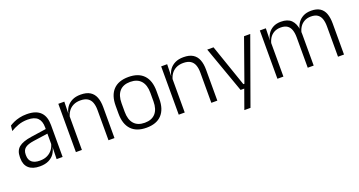

<svg xmlns="http://www.w3.org/2000/svg" viewBox="-40 -1074 3408 1821"><g transform="rotate(-20 1664.0 -164.0)"><path d="M362.5 0 365.5 -121.5 363 -131V-288.5V-321Q363 -384 331.2 -415.2Q299.5 -446.5 231.5 -446.5Q178.5 -446.5 135 -430.5Q91.5 -414.5 58.5 -394L64.5 -447.5Q82.5 -459 108 -470.8Q133.5 -482.5 166.8 -490.2Q200 -498 240 -498Q289 -498 323.8 -486Q358.5 -474 380.5 -451Q402.5 -428 412.8 -395.5Q423 -363 423 -322.5V0ZM191.5 10.5Q119 10.5 80.2 -24.5Q41.5 -59.5 41.5 -125V-138Q41.5 -202.5 81.2 -235.2Q121 -268 210 -281L373 -305L376 -259L217.5 -236.5Q155.5 -227.5 128.5 -205.8Q101.5 -184 101.5 -141.5V-132.5Q101.5 -87.5 129 -64Q156.5 -40.5 209.5 -40.5Q255 -40.5 287.2 -57Q319.5 -73.5 339.2 -101.2Q359 -129 365.5 -163.5L377.5 -120.5H365Q359 -86 338.8 -56Q318.5 -26 282.2 -7.8Q246 10.5 191.5 10.5Z M886 0V-306Q886 -349.5 874.2 -381Q862.5 -412.5 835.5 -429.5Q808.5 -446.5 763 -446.5Q721 -446.5 690 -430.5Q659 -414.5 640 -386.5Q621 -358.5 614 -322.5L601.5 -367.5H615Q621.5 -403.5 642.2 -432.8Q663 -462 698.2 -479.8Q733.5 -497.5 784 -497.5Q843 -497.5 878.5 -475.5Q914 -453.5 930.2 -412.2Q946.5 -371 946.5 -312V0ZM557 0V-487.5H617.5L614.5 -367L617.5 -364V0Z M1267.5 12Q1166.5 12 1114 -43.8Q1061.5 -99.5 1061.5 -204.5V-284Q1061.5 -388.5 1114 -444Q1166.5 -499.5 1267.5 -499.5Q1368.5 -499.5 1421 -444Q1473.5 -388.5 1473.5 -284V-204.5Q1473.5 -99.5 1421 -43.8Q1368.5 12 1267.5 12ZM1267.5 -38Q1338.5 -38 1375.8 -80Q1413 -122 1413 -201V-287.5Q1413 -366 1375.8 -408Q1338.5 -450 1267.5 -450Q1196.5 -450 1159.5 -408Q1122.5 -366 1122.5 -287.5V-201Q1122.5 -122 1159.5 -80Q1196.5 -38 1267.5 -38Z M1924 0V-306Q1924 -349.5 1912.2 -381Q1900.5 -412.5 1873.5 -429.5Q1846.5 -446.5 1801 -446.5Q1759 -446.5 1728 -430.5Q1697 -414.5 1678 -386.5Q1659 -358.5 1652 -322.5L1639.5 -367.5H1653Q1659.5 -403.5 1680.2 -432.8Q1701 -462 1736.2 -479.8Q1771.5 -497.5 1822 -497.5Q1881 -497.5 1916.5 -475.5Q1952 -453.5 1968.2 -412.2Q1984.5 -371 1984.5 -312V0ZM1595 0V-487.5H1655.5L1652.5 -367L1655.5 -364V0Z M2307 -62.5 2275.5 -48.5 2431.5 -487.5H2494L2256.5 172H2194.5L2271.5 -43L2297 -20H2226.5L2060 -487.5H2123.5L2270 -62.5Z M3202.5 0V-307Q3202.5 -350.5 3191.8 -381.8Q3181 -413 3156.5 -429.8Q3132 -446.5 3090.5 -446.5Q3052.5 -446.5 3023.8 -430.8Q2995 -415 2977.5 -387.5Q2960 -360 2953.5 -325.5L2942 -371H2950.5Q2957 -404.5 2976.8 -433.2Q2996.5 -462 3030 -479.8Q3063.5 -497.5 3111.5 -497.5Q3166 -497.5 3199.5 -475.8Q3233 -454 3248 -412.8Q3263 -371.5 3263 -313.5V0ZM2591 0V-487.5H2651.5L2648.5 -366.5L2651.5 -363.5V0ZM2897 0V-307Q2897 -350 2886.2 -381.5Q2875.5 -413 2851 -429.8Q2826.5 -446.5 2785.5 -446.5Q2746.5 -446.5 2717.8 -430.5Q2689 -414.5 2671.8 -386.5Q2654.5 -358.5 2648 -322.5L2634.5 -367.5H2649Q2655.5 -403.5 2674.5 -432.8Q2693.5 -462 2726.5 -479.8Q2759.5 -497.5 2806 -497.5Q2873.5 -497.5 2908.8 -463Q2944 -428.5 2953.5 -360.5Q2955.5 -350 2956.2 -338.8Q2957 -327.5 2957 -316V0Z"/></g></svg>

Font: Anek Telugu Medium Light
Style: Regular
Weight: 300
Version: Version 1.003